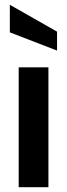

<svg xmlns="http://www.w3.org/2000/svg" viewBox="-20 -781 280 801"><path d="M58 0V-500H182V0ZM218 -570 21 -646V-761L218 -649Z"/></svg>

Font: Cabin Resolve
Style: Bold-Resolve
Weight: 700
Designer: Pablo Impallari
Foundry: Pablo Impallari. http://www.impallari.com Igino Marini. http://www.ikern.com
Version: Version 3.001